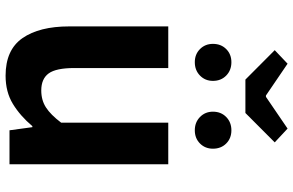

<svg xmlns="http://www.w3.org/2000/svg" viewBox="-198 -822 1034 677"><g transform="rotate(90 318.5 -483.0)"><path d="M246.4 13.8Q155.3 13.8 113.9 -45.8Q72.6 -105.3 72.6 -210.6V-559.8H219.4V-228.7Q219.4 -164.3 238.3 -138.2Q257.3 -112 298.6 -112Q332.7 -112 358.4 -128.6Q384.1 -145.2 412 -182.1V-559.8H558.8V0H438.9L427.9 -80.6H424.3Q388.2 -37.8 346 -12Q303.8 13.8 246.4 13.8ZM260.1 -831.8 156.4 -935.2 204.1 -980.5 316.2 -904.2H321L432.9 -980.5L481.5 -935.2L377.9 -831.8ZM198.8 -653.4Q170.8 -653.4 152.5 -671.7Q134.2 -690 134.2 -717.3Q134.2 -745.8 152.5 -764.1Q170.8 -782.4 198.8 -782.4Q227.3 -782.4 246 -764.1Q264.7 -745.8 264.7 -717.3Q264.7 -690 246 -671.7Q227.3 -653.4 198.8 -653.4ZM438.9 -653.4Q410.7 -653.4 392 -671.7Q373.3 -690 373.3 -717.3Q373.3 -745.8 392 -764.1Q410.7 -782.4 438.9 -782.4Q467.2 -782.4 485.5 -764.1Q503.8 -745.8 503.8 -717.3Q503.8 -690 485.5 -671.7Q467.2 -653.4 438.9 -653.4Z"/></g></svg>

Font: Noto Sans TC
Style: Regular
Weight: 100
Designer: Ryoko NISHIZUKA 西塚涼子 (kana, bopomofo & ideographs); Paul D. Hunt (Latin, Greek & Cyrillic); Sandoll Communications 산돌커뮤니
Foundry: Adobe
Version: Version 2.004;hotconv 1.0.118;makeotfexe 2.5.65603